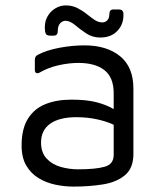

<svg xmlns="http://www.w3.org/2000/svg" viewBox="-20 -676 594 711"><path d="M252 15Q219 15 185.5 8Q152 1 123.5 -16Q95 -33 77.5 -62.5Q60 -92 60 -137Q60 -199 83.5 -236.5Q107 -274 148.5 -290.5Q190 -307 244 -307Q300 -307 337 -297.5Q374 -288 401 -272V-331Q401 -389 367 -416Q333 -443 270 -443Q236 -443 197.5 -434.5Q159 -426 128 -408Q120 -403 114.5 -405.5Q109 -408 109 -418V-454Q109 -468 120 -473Q152 -490 199.5 -499Q247 -508 293 -508Q375 -508 424.5 -468Q474 -428 474 -348V-106Q474 -53 442.5 -27Q411 -1 360.5 7Q310 15 252 15ZM132 -148Q132 -111 152.5 -89Q173 -67 204.5 -58Q236 -49 269 -49Q334 -49 367.5 -58.5Q401 -68 401 -102V-214Q376 -226 340 -234Q304 -242 263 -242Q200 -242 166 -218Q132 -194 132 -148ZM194 -561Q194 -544 179 -544H165Q149 -544 147 -559Q143 -590 154 -611.5Q165 -633 184 -644.5Q203 -656 223 -656Q247 -656 266 -646.5Q285 -637 300.5 -624.5Q316 -612 330 -602.5Q344 -593 359 -593Q370 -593 377.5 -601Q385 -609 385 -624Q385 -641 400 -641H420Q436 -641 437 -626Q439 -588 415.5 -562.5Q392 -537 351 -537Q322 -537 299 -552.5Q276 -568 257.5 -583.5Q239 -599 222 -599Q212 -599 203 -590Q194 -581 194 -561Z"/></svg>

Font: Pitagon Sans
Style: Regular
Weight: 400
Designer: Travis Tran
Foundry: Pitagon
Version: Version 1.001; ttfautohint (v1.8.4.7-5d5b);gftools[0.9.26]